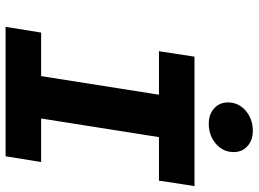

<svg xmlns="http://www.w3.org/2000/svg" viewBox="-136 -766 903 670"><g transform="rotate(90 315.0 -431.5)"><path d="M412.1 -709Q379.4 -709 358.6 -727.8Q337.9 -746.6 337.9 -775.9Q337.9 -813 366.9 -837.9Q396 -862.8 437 -862.8Q469.7 -862.8 490.5 -844Q511.2 -825.2 511.2 -795.9Q511.2 -758.8 482.2 -733.9Q453.1 -709 412.1 -709ZM74.2 0 94.2 -124H246.1L311 -535.2H159.2L178.2 -659.2H629.9L610.8 -535.2H459L394 -124H545.9L525.9 0Z"/></g></svg>

Font: Office Code Pro D Bold Italic
Style: Regular
Weight: 700
Italic angle: -9°
Designer: Nathan Rutzky & Paul D. Hunt
Foundry: Adobe Systems Incorporated
Version: Version 1.004;PS 001.004;hotconv 1.0.70;makeotf.lib2.5.58329